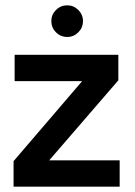

<svg xmlns="http://www.w3.org/2000/svg" viewBox="-20 -702 508 722"><path d="M31 0V-96L289 -397H35V-496H425V-400L165 -99H430V0ZM233 -563Q208 -563 190.5 -580.5Q173 -598 173 -623Q173 -647 190.5 -664.5Q208 -682 233 -682Q257 -682 274.5 -664.5Q292 -647 292 -623Q292 -598 274.5 -580.5Q257 -563 233 -563Z"/></svg>

Font: DM Sans 28pt SemiBold
Style: Regular
Weight: 600
Version: Version 4.004;gftools[0.9.30]